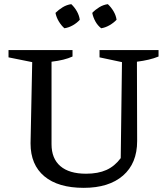

<svg xmlns="http://www.w3.org/2000/svg" viewBox="-20 -894 800 924"><path d="M383 10Q260 10 193.5 -45.5Q127 -101 127 -204L135 -595L21 -618V-653H329V-622Q309 -613 285 -607Q261 -601 228 -597V-200Q228 -131 270.5 -94.5Q313 -58 394 -58Q452 -58 492 -76Q532 -94 561 -133L567 -595L459 -618V-653H743V-622Q721 -613 695.5 -607Q670 -601 639 -597L640 -215Q640 -108 572 -49Q504 10 383 10ZM323 -874Q339 -859 350 -839.5Q361 -820 364 -799Q351 -784 331 -772.5Q311 -761 290 -758Q275 -771 263 -791Q251 -811 247 -832Q262 -847 281.5 -859Q301 -871 323 -874ZM499 -874Q515 -859 526.5 -839.5Q538 -820 541 -799Q527 -784 507 -772.5Q487 -761 467 -758Q450 -771 439 -791Q428 -811 424 -832Q438 -847 457.5 -859Q477 -871 499 -874Z"/></svg>

Font: Piazzolla 24pt Medium
Style: Regular
Weight: 500
Designer: Juan Pablo del Peral
Foundry: Huerta Tipografica
Version: Version 2.005